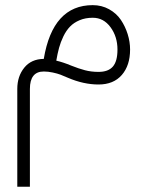

<svg xmlns="http://www.w3.org/2000/svg" viewBox="-20 -327 570 743"><path d="M197.8 -92.3Q223.6 -86.4 255.4 -73.2Q284.7 -61.5 308.8 -55.2Q333 -48.8 361.3 -48.8Q398.9 -48.8 416.7 -69.3Q434.6 -89.8 434.6 -135.3Q434.6 -185.1 407.7 -221.7Q380.9 -258.3 338.9 -258.3Q310.5 -258.3 288.1 -248.8Q265.6 -239.3 251 -224.1Q236.3 -209 225.3 -186.3Q214.4 -163.6 208.5 -141.8Q202.6 -120.1 197.8 -92.3ZM149.4 -99.1Q184.1 -307.1 338.9 -307.1Q373.5 -307.1 402.1 -291.3Q430.7 -275.4 447.8 -250Q464.8 -224.6 474.1 -194.8Q483.4 -165 483.4 -135.3Q483.4 -73.7 451.4 -36.9Q419.4 0 361.3 0Q303.7 0 243.2 -25.9Q225.6 -33.7 213.9 -38.1Q202.1 -42.5 184.1 -46.4Q166 -50.3 149.4 -50.3Q95.7 -50.3 95.7 17.1V395.5H46.9V17.1Q46.9 -31.7 74 -65.2Q101.1 -98.6 149.4 -99.1Z"/></svg>

Font: AzarMehrMonospaced
Style: SansRegular
Weight: 1
Designer: Amin Abedi
Version: Version 1.00